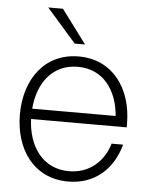

<svg xmlns="http://www.w3.org/2000/svg" viewBox="-53 -776 653 832"><g transform="rotate(5 273.5 -360.0)"><path d="M274 12C391 12 469 -61 498 -168H448C424 -88 362 -33 274 -33C159 -33 96 -126 91 -244H507V-260C507 -412 422 -532 274 -532C125 -532 41 -412 41 -260C41 -108 125 12 274 12ZM92 -289C101 -401 163 -487 274 -487C384 -487 446 -401 455 -289ZM123 -732 251 -586H296L187 -732Z"/></g></svg>

Font: Aspekta 200
Style: Regular
Weight: 200
Designer: Ivo Dolenc
Version: Version 2.000